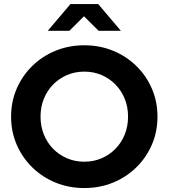

<svg xmlns="http://www.w3.org/2000/svg" viewBox="-20 -940 853 971"><path d="M406.3 11Q328.4 11 261.1 -16.5Q193.8 -44 143.3 -93.5Q92.7 -143 64.4 -208.5Q36.1 -274 36.1 -350Q36.1 -426 64.4 -491.5Q92.7 -557 143.3 -606.5Q193.8 -656 261.1 -683.5Q328.4 -711 406.3 -711Q484.2 -711 551.5 -683.5Q618.7 -656 669.3 -606.5Q719.9 -557 748.2 -491.5Q776.4 -426 776.4 -350Q776.4 -274 748.2 -208.5Q719.9 -143 669.3 -93.5Q618.7 -44 551.5 -16.5Q484.2 11 406.3 11ZM406.4 -122.2Q453.6 -122.2 493.7 -139.5Q533.9 -156.8 563.9 -187.4Q593.9 -218 610.8 -259.8Q627.6 -301.7 627.6 -350Q627.6 -399.1 610.8 -440.5Q593.9 -481.9 563.9 -512.6Q533.9 -543.2 493.7 -560.5Q453.6 -577.8 406.4 -577.8Q359.3 -577.8 319 -560.5Q278.7 -543.2 248.7 -512.6Q218.7 -481.9 201.8 -440.5Q185 -399.1 185 -350.5Q185 -301.9 201.8 -259.9Q218.7 -218 248.7 -187.4Q278.7 -156.8 319.1 -139.5Q359.4 -122.2 406.4 -122.2ZM478.7 -784.3 404.7 -857.8 331 -784.3H221.7L336.4 -919.6H476.5L591.2 -784.3Z"/></svg>

Font: Red Hat Display VF
Style: Regular
Weight: 300
Designer: Pentagram, MCKL
Foundry: Pentagram, MCKL
Version: Version 1.023